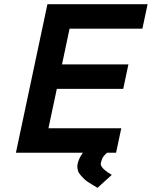

<svg xmlns="http://www.w3.org/2000/svg" viewBox="-20 -731 727 919"><path d="M207 -710.9H686.5L661.6 -593.8H313L276.9 -422.9H594.7L569.8 -305.7H252L211.9 -117.2H560.5L535.6 0H56.2ZM515.1 106 446.8 168Q438 163.6 422.1 153.3Q406.2 143.1 398.4 138.2Q390.6 133.3 378.9 121.6Q356.4 99.1 353.3 86.4Q350.1 73.7 350.1 66.2Q350.1 58.6 351.1 54.7Q362.8 0 425.3 -46.4L495.1 -2.4Q474.1 15.6 469.2 28.6Q464.4 41.5 462.6 50Q460.9 58.6 467.8 68.4Q476.6 80.6 492.9 91.8Q509.3 103 515.1 106Z"/></svg>

Font: Tuffy
Style: BoldItalic
Weight: 700
Italic angle: -12°
Designer: Thatcher Ulrich, Karoly Barta, Michael Everson
Version: Version 001.271